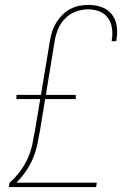

<svg xmlns="http://www.w3.org/2000/svg" viewBox="-20 -763 540 783"><path d="M16 0 19 -18Q43 -39 62 -64.5Q81 -90 93.5 -118Q106 -146 112 -175Q118 -204 123 -233L144 -359H47V-376H147L184 -599Q187 -617 193 -635.5Q199 -654 209.5 -671Q220 -688 234.5 -702.5Q249 -717 267 -726.5Q285 -736 304 -739.5Q323 -743 341 -743Q369 -743 394.5 -734Q420 -725 436 -704.5Q452 -684 456 -657Q460 -630 455 -602L454 -595H435L436 -601Q440 -625 436.5 -648.5Q433 -672 420 -690Q407 -708 385.5 -716.5Q364 -725 340 -725Q315 -725 290 -716Q265 -707 246 -688Q227 -669 217 -644.5Q207 -620 203 -596L167 -376H289V-359H164L143 -230Q138 -202 132 -173.5Q126 -145 114.5 -117.5Q103 -90 85.5 -64.5Q68 -39 47 -18H375L372 0Z"/></svg>

Font: Iosevka Term Curly Th Obl
Style: Regular
Weight: 100
Italic angle: -9°
Designer: Belleve Invis
Foundry: Belleve Invis
Version: Version 32.3.0